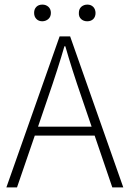

<svg xmlns="http://www.w3.org/2000/svg" viewBox="-20 -818 566 838"><path d="M334 -734.9Q323.2 -745.1 324.2 -761.7Q324.2 -778.3 334.5 -788.1Q345.7 -797.9 361.3 -797.9Q377 -797.9 386.7 -788.1Q396.5 -778.3 397 -761.7Q397 -745.1 387.2 -734.9Q377 -725.1 360.8 -725.1Q344.7 -725.1 334 -734.9ZM165 -725.1Q148.9 -725.1 139.2 -734.9Q128.9 -745.1 128.9 -761.7Q128.9 -778.3 138.7 -788.1Q148.4 -797.9 165 -797.9Q180.7 -797.9 191.4 -788.1Q202.1 -778.3 202.1 -761.7Q202.1 -745.1 191.4 -735.4Q180.7 -725.6 165 -725.1ZM7.8 0 240.2 -659.2H286.1L518.1 0H470.2L393.1 -226.1H131.8L54.2 0ZM188 -388.2 146 -265.1H379.9L337.9 -388.2Q292 -521 265.1 -616.2H261.2Q233.9 -521 188 -388.2Z"/></svg>

Font: SourceSansPro-Light
Style: Regular
Weight: 300
Designer: Paul D. Hunt
Foundry: Adobe Systems Incorporated
Version: Version 2.020;PS 2.0;hotconv 1.0.86;makeotf.lib2.5.63406